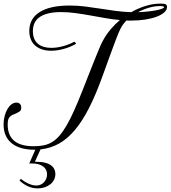

<svg xmlns="http://www.w3.org/2000/svg" viewBox="-20 -817 953 1072"><path d="M96.7 181.6Q117.2 198.7 140.1 208.7Q163.1 218.8 182.6 218.8Q195.3 218.8 206.3 214.1Q217.3 209.5 225.3 200.9Q233.4 192.4 238 181.2Q242.7 169.9 242.7 156.7Q242.7 128.4 220.5 112.1Q198.2 95.7 159.2 95.7Q151.4 95.7 148.4 95.7Q145.5 95.7 143.1 96.2L177.2 19H172.4Q89.4 19 44.7 -17.6Q0 -54.2 0 -122.6Q0 -147.5 5.9 -169.4Q11.7 -191.4 21.5 -208Q31.2 -224.6 44.2 -234.4Q57.1 -244.1 71.8 -244.1Q84.5 -244.1 91.6 -236.6Q98.6 -229 98.6 -214.8Q98.6 -208 96.4 -203.1Q94.2 -198.2 88.9 -194.3Q83.5 -190.4 74.2 -186Q64.9 -181.6 50.8 -175.8Q36.6 -169.4 29.8 -158Q22.9 -146.5 22.9 -121.6Q22.9 -61.5 59.1 -31Q95.2 -0.5 168.5 -0.5Q198.2 -0.5 223.1 -5.4Q248 -10.3 269.8 -23.2Q291.5 -36.1 311.3 -58.6Q331.1 -81.1 351.3 -115.7Q371.6 -150.4 393.3 -198.7Q415 -247.1 440.9 -312.5Q462.4 -367.7 478.3 -407.7Q494.1 -447.8 505.6 -476.3Q517.1 -504.9 524.9 -523.9Q532.7 -543 538.3 -556.2Q543.9 -569.3 548.3 -578.1Q552.7 -586.9 557.6 -595.2Q574.7 -626 598.1 -653.8Q621.6 -681.6 649.4 -705.1Q606.4 -709 564.2 -716.6Q522 -724.1 480.7 -731.4Q439.5 -738.8 399.4 -744.1Q359.4 -749.5 320.8 -749.5Q277.3 -749.5 247.6 -741.7Q217.8 -733.9 199 -720Q180.2 -706.1 171.9 -686.5Q163.6 -667 163.6 -643.1Q163.6 -619.1 170.9 -601.6Q178.2 -584 191.9 -572.5Q205.6 -561 224.4 -555.4Q243.2 -549.8 266.1 -549.8Q281.7 -549.8 298.8 -552.2Q315.9 -554.7 332.8 -559.3Q349.6 -564 365.7 -570.3Q381.8 -576.7 395.5 -584.5L405.3 -572.8Q373 -554.2 335.9 -543.9Q298.8 -533.7 265.1 -533.7Q236.8 -533.7 214.4 -541.3Q191.9 -548.8 176 -563Q160.2 -577.1 151.9 -597.7Q143.6 -618.2 143.6 -644Q143.6 -712.9 201.4 -749.5Q259.3 -786.1 368.7 -786.1Q412.6 -786.1 454.8 -780.8Q497.1 -775.4 539.3 -768.8Q581.5 -762.2 624.5 -756.3Q667.5 -750.5 712.9 -749Q752.4 -771.5 793.9 -784.2Q835.4 -796.9 876.5 -796.9Q897.5 -796.9 905 -793Q912.6 -789.1 912.6 -778.3Q912.6 -762.2 897.5 -748.3Q882.3 -734.4 855.7 -724.1Q829.1 -713.9 792.5 -708Q755.9 -702.1 713.4 -702.1Q706.5 -702.1 699.7 -702.1Q692.9 -702.1 686 -702.6Q679.2 -695.8 673.6 -689Q668 -682.1 663.1 -674.8Q658.7 -668.5 654.3 -659.9Q649.9 -651.4 644 -637.9Q638.2 -624.5 630.4 -604.5Q622.6 -584.5 611.6 -554.4Q600.6 -524.4 585.4 -483.2Q570.3 -441.9 550.3 -386.2Q514.2 -286.6 476.8 -213.4Q439.5 -140.1 397.9 -90.8Q356.4 -41.5 309.1 -15.1Q261.7 11.2 206.1 17.1L174.8 86.4H185.5Q235.4 86.4 262.2 104.2Q289.1 122.1 289.1 155.3Q289.1 172.4 281.5 187Q273.9 201.7 260.7 212.2Q247.6 222.7 229.5 228.8Q211.4 234.9 190.4 234.9Q135.7 234.9 88.9 190.9ZM874 -783.2Q843.3 -783.2 811.5 -773.9Q779.8 -764.6 750.5 -749Q778.3 -750 804.4 -752.7Q830.6 -755.4 851.1 -759.3Q871.6 -763.2 883.8 -767.8Q896 -772.5 896 -777.3Q896 -783.2 874 -783.2Z"/></svg>

Font: Petit Formal Script
Style: Regular
Weight: 400
Version: Version 1.001; ttfautohint (v0.8) -G 200 -r 50